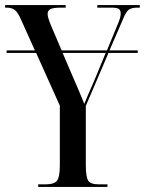

<svg xmlns="http://www.w3.org/2000/svg" viewBox="-22 -734 569 754"><path d="M128 0V-10H156Q191 -10 202 -24.5Q213 -39 213 -87V-319L120 -526H4V-536H115L61 -656Q48 -686 36 -695Q24 -704 4 -704H-2V-714H236V-704H218Q186 -704 175.5 -698Q165 -692 165 -679Q165 -665 180 -630L220 -536H398L436 -628Q446 -651 449 -662Q452 -673 452 -681Q452 -694 444.5 -699Q437 -704 414 -704H360V-714H527V-704H519Q495 -704 484 -696Q473 -688 462 -661L408 -536H519V-526H404L315 -318V-87Q315 -39 324.5 -24.5Q334 -10 366 -10H400V0ZM266 -428Q277 -403 287 -379.5Q297 -356 309 -326Q315 -341 325 -364.5Q335 -388 345 -410L393 -526H224Z"/></svg>

Font: Noto Serif Display ExtraCondensed Medium
Style: Regular
Weight: 500
Width: 2
Designer: Monotype Design Team
Foundry: Monotype Imaging Inc.
Version: Version 2.009